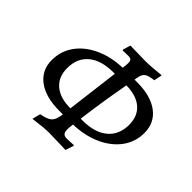

<svg xmlns="http://www.w3.org/2000/svg" viewBox="-138 -688 880 880"><g transform="rotate(45 302.0 -248.0)"><path d="M320 -81Q317 -59 317 -49Q317 -30 323.5 -22.5Q330 -15 347 -15Q359 -15 370 -16Q381 -17 389 -17L391 -14L378 26L352 25L269 23Q235 23 170 32L180 -8Q219 -15 233.5 -28Q248 -41 253 -73L254 -81H231Q142 -81 92 -118.5Q42 -156 42 -221Q42 -279 74.5 -324.5Q107 -370 165.5 -397Q224 -424 297 -426L299 -442Q300 -449 300 -459Q300 -473 294.5 -478Q289 -483 275 -483Q252 -483 241 -482L239 -486L250 -523L304 -522Q321 -521 349 -521Q383 -521 448 -528L440 -488Q406 -484 393.5 -475Q381 -466 377 -444L374 -426H390Q479 -426 529 -388.5Q579 -351 579 -285Q579 -227 545.5 -181.5Q512 -136 453 -109.5Q394 -83 320 -81ZM291 -381H282Q204 -381 161 -345.5Q118 -310 118 -245Q118 -188 155 -156.5Q192 -125 259 -125ZM366 -381Q341 -245 326 -125H340Q416 -125 459.5 -161Q503 -197 503 -262Q503 -318 467.5 -349Q432 -380 366 -381Z"/></g></svg>

Font: Alegreya SC
Style: Italic
Weight: 400
Italic angle: -7°
Designer: Juan Pablo del Peral
Foundry: Huerta Tipografica
Version: Version 2.007; ttfautohint (v1.6)